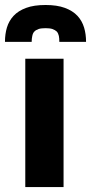

<svg xmlns="http://www.w3.org/2000/svg" viewBox="-46 -756 368 776"><path d="M56.2 -518.6H210.9V0H56.2ZM138.2 -735.8Q184.6 -735.8 216.3 -724.1Q248 -712.4 267.1 -691.9Q285.6 -671.9 293.9 -644.5Q301.8 -618.2 301.8 -586.9H193.8Q193.8 -601.6 191.9 -610.8Q189.5 -621.6 183.6 -628.4Q176.8 -634.8 166 -638.7Q155.8 -642.1 138.2 -642.1Q119.6 -642.1 109.9 -638.7Q98.6 -634.8 92.8 -628.4Q86.9 -622.6 84.5 -610.8Q82 -599.6 82 -586.9H-25.9Q-25.9 -618.2 -18.1 -644.5Q-9.8 -671.9 8.8 -691.9Q27.8 -712.4 59.6 -724.1Q90.8 -735.8 138.2 -735.8Z"/></svg>

Font: Lato-ExtraBold
Style: Regular
Weight: 500
Designer: Lukasz Dziedzic with Adam Twardoch and Botio Nikoltchev
Foundry: tyPoland Lukasz Dziedzic
Version: ""